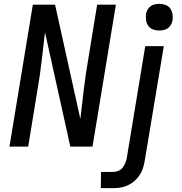

<svg xmlns="http://www.w3.org/2000/svg" viewBox="-20 -759 940 994"><path d="M29 0 150 -735H265L396 -143Q405 -218 413.5 -292.5Q422 -367 435 -441L483 -735H580L459 0H344L213 -592Q204 -517 195.5 -442.5Q187 -368 174 -294L126 0ZM502 215 503 131H566Q579 131 592 126Q605 121 614 110Q623 99 628 86.5Q633 74 636 61L732 -520H828L729 75Q726 93 720 112Q714 131 702.5 148Q691 165 675.5 178.5Q660 192 641.5 200.5Q623 209 604 212Q585 215 566 215ZM804 -601Q788 -601 772.5 -606.5Q757 -612 748 -624.5Q739 -637 736.5 -653.5Q734 -670 736 -687Q738 -698 744 -709Q750 -720 760 -727Q770 -734 781.5 -736.5Q793 -739 805 -739Q821 -739 836.5 -733.5Q852 -728 861 -715.5Q870 -703 873 -686.5Q876 -670 873 -653Q871 -642 865 -631Q859 -620 849 -613Q839 -606 827.5 -603.5Q816 -601 804 -601Z"/></svg>

Font: Iosevka Aile Medium Oblique
Style: Regular
Weight: 500
Italic angle: -9°
Designer: Belleve Invis
Foundry: Belleve Invis
Version: Version 31.1.0; ttfautohint (v1.8.4)